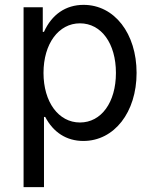

<svg xmlns="http://www.w3.org/2000/svg" viewBox="-20 -570 620 790"><path d="M77 -540V200H161V-89H166C199 -26 253 10 323 10C450 10 542 -108 542 -270C542 -432 451 -550 324 -550C250 -550 193 -510 161 -439H156V-540ZM309 -474C397 -474 457 -391 457 -270C457 -149 397 -66 309 -66C221 -66 159 -150 159 -270C159 -390 221 -474 309 -474Z"/></svg>

Font: CommitMono-dimboump
Style: Regular
Weight: 400
Monospace: yes
Designer: Eigil Nikolajsen
Foundry: Eigil Nikolajsen
Version: Version 1.143